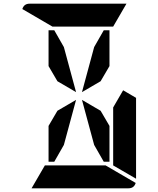

<svg xmlns="http://www.w3.org/2000/svg" viewBox="-20 -1020 856 1040"><path d="M490 -765 542 -856H573V-662L525 -580L424 -521ZM243 -662V-856H274L326 -765L392 -521L291 -580ZM647 -531 717 -490V-52L593 -124V-138V-144V-302V-396V-438ZM326 -235 274 -144H243V-338L291 -420L392 -479ZM264 -876 101 -971Q110 -1000 140 -1000H346H470H665L593 -876H554H470H346ZM552 -124 715 -29Q706 0 676 0H470H346H151L223 -124H262H346H470ZM573 -338V-144H542L490 -235L424 -479L525 -420Z"/></svg>

Font: DSEG14 Modern
Style: Bold
Weight: 700
Designer: Keshikan(Twitter:@keshinomi_88pro)
Version: Version 0.46